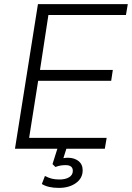

<svg xmlns="http://www.w3.org/2000/svg" viewBox="-20 -725 643 936"><path d="M53 0 165 -705H603L594 -652H216L175 -384H530L522 -331H166L122 -53H500L491 0ZM267 191Q214 191 184 172L199 133Q217 142 232.5 146Q248 150 271 150Q299 150 317 139Q335 128 335 108Q335 80 300 80Q289 80 278 81.5Q267 83 250 89L236 75L266 -20H310L289 46Q301 44 311 44Q342 44 362.5 60Q383 76 383 105Q383 144 350 167.5Q317 191 267 191Z"/></svg>

Font: Mulish Light
Style: Italic
Weight: 300
Italic angle: -9°
Designer: Vernon Adams
Foundry: Vernon Adams
Version: Version 3.603; ttfautohint (v1.8.3)